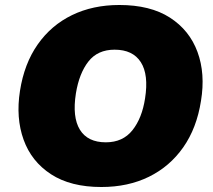

<svg xmlns="http://www.w3.org/2000/svg" viewBox="-20 -737 854 769"><path d="M60 -373Q77 -482 131 -559Q185 -636 268.5 -676.5Q352 -717 458 -717Q582 -717 660.5 -666.5Q739 -616 771 -529Q803 -442 785 -333Q768 -224 714 -147Q660 -70 576.5 -29Q493 12 386 12Q263 12 184.5 -39Q106 -90 74.5 -177.5Q43 -265 60 -373ZM284 -363Q269 -268 300 -217.5Q331 -167 404 -167Q472 -167 510.5 -215.5Q549 -264 561 -343Q576 -438 544 -488Q512 -538 439 -538Q371 -538 334 -490.5Q297 -443 284 -363Z"/></svg>

Font: Mulish ExtraBlack
Style: Italic
Weight: 1000
Italic angle: -9°
Designer: Vernon Adams
Foundry: Vernon Adams
Version: Version 3.603; ttfautohint (v1.8.3)